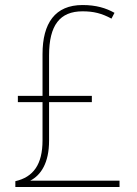

<svg xmlns="http://www.w3.org/2000/svg" viewBox="-20 -743 543 763"><path d="M308 -723C199 -723 149 -651 149 -528V-362H51V-337H149V-185C149 -89 112 -39 41 -23V0H455V-25H100C143 -47 175 -96 175 -184V-337H345V-362H175V-523C175 -643 218 -698 308 -698C352 -698 384 -690 423 -669L435 -692C401 -711 362 -723 308 -723Z"/></svg>

Font: Noto Sans Gurmukhi SemiCondensed Thin
Style: Regular
Weight: 100
Width: 4
Designer: Jelle Bosma - Monotype Design Team
Foundry: Monotype Imaging Inc.
Version: Version 2.004